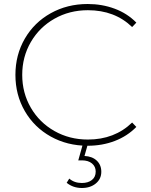

<svg xmlns="http://www.w3.org/2000/svg" viewBox="-20 -724 753 959"><path d="M57 -350Q57 -450 104 -531Q151 -612 233.5 -658Q316 -704 418 -704Q490 -704 553 -680.5Q616 -657 661 -611L640 -589Q553 -673 419 -673Q327 -673 252 -630.5Q177 -588 134 -514Q91 -440 91 -350Q91 -260 134 -186Q177 -112 252 -69.5Q327 -27 419 -27Q552 -27 640 -112L661 -90Q616 -44 553.5 -20Q491 4 418 4Q316 4 233.5 -42Q151 -88 104 -169Q57 -250 57 -350ZM313 189 326 168Q351 190 389 190Q420 190 439 175Q458 160 458 133Q458 108 439.5 92.5Q421 77 389 77H371L394 -5H419L402 55Q441 57 463.5 78.5Q486 100 486 134Q486 170 458.5 192.5Q431 215 389 215Q345 215 313 189Z"/></svg>

Font: Montserrat Alternates ExLight
Style: Regular
Weight: 275
Designer: Julieta Ulanovsky
Foundry: Julieta Ulanovsky
Version: Version 7.200